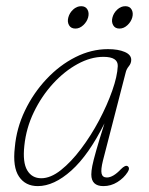

<svg xmlns="http://www.w3.org/2000/svg" viewBox="-20 -608 493 635"><path d="M320.5 -77Q313 -47 316 -34Q319 -21 333.5 -21Q354 -21 380 -48.5Q394.5 -63 402 -58.5Q411 -52.5 402 -38.5Q389.5 -19 368.2 -5.8Q347 7.5 322 7.5Q282 7.5 282 -31Q282 -42.5 285.2 -59.2Q288.5 -76 297.8 -108.8Q307 -141.5 325.5 -200Q273.5 -95.5 216 -44Q158.5 7.5 105 7.5Q64 7.5 42.8 -24Q21.5 -55.5 29 -120.5Q34.5 -184 62.5 -242.2Q90.5 -300.5 133.8 -346.5Q177 -392.5 229.5 -419Q282 -445.5 337 -445.5Q371 -445.5 392.5 -436.2Q414 -427 414 -410Q414 -398.5 406 -388.8Q398 -379 395.5 -367.5ZM60.5 -126Q54.5 -71 70 -44.8Q85.5 -18.5 116.5 -18.5Q147.5 -18.5 181.5 -45.5Q215.5 -72.5 248.2 -116Q281 -159.5 307.8 -210Q334.5 -260.5 351.2 -308Q368 -355.5 369.5 -389.5Q370.5 -420 322 -420Q280 -420 236.5 -396.2Q193 -372.5 155.2 -331.2Q117.5 -290 92 -237.2Q66.5 -184.5 60.5 -126ZM229.5 -513.5Q214.5 -513.5 208.2 -524.8Q202 -536 206 -550.5Q210 -565.5 222 -576.5Q234 -587.5 248.5 -587.5Q263 -587.5 269.2 -576.5Q275.5 -565.5 271.5 -550.5Q267.5 -536 255.5 -524.8Q243.5 -513.5 229.5 -513.5ZM375 -513.5Q360.5 -513.5 354.2 -524.8Q348 -536 352 -550.5Q356 -565.5 368 -576.5Q380 -587.5 394.5 -587.5Q409 -587.5 415.2 -576.5Q421.5 -565.5 417.5 -550.5Q413.5 -536 401.5 -524.8Q389.5 -513.5 375 -513.5Z"/></svg>

Font: Fraunces 72pt SuperSoft Thin
Style: Italic
Weight: 100
Italic angle: -16°
Version: Version 1.000;[b76b70a41]